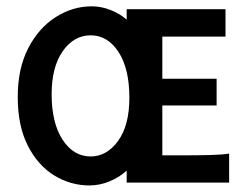

<svg xmlns="http://www.w3.org/2000/svg" viewBox="-20 -563 769 592"><path d="M256.3 8.8Q196.8 8.8 146.2 -22.7Q95.7 -54.2 65.2 -115Q34.7 -175.8 34.7 -263.7Q34.7 -351.6 66.9 -414.1Q99.1 -476.6 151.4 -510Q203.6 -543.5 263.2 -543.5Q292 -543.5 320.8 -532.2Q349.6 -521 370.6 -502.4V-534.7H675.3V-450.2H480.5V-320.3H647.9V-237.8H480.5V-84H538.6Q590.8 -84 627.9 -85Q665 -85.9 686.5 -89.4V0H370.6V-37.1Q348.1 -16.1 317.6 -3.7Q287.1 8.8 256.3 8.8ZM259.8 -80.6Q309.1 -80.6 344 -128.4Q378.9 -176.3 378.9 -261.7Q378.9 -351.1 345.5 -402.6Q312 -454.1 259.8 -454.1Q207.5 -454.1 173.3 -405Q139.2 -356 139.2 -272.5Q139.2 -184.1 172.9 -132.3Q206.5 -80.6 259.8 -80.6Z"/></svg>

Font: Harmattan
Style: Bold
Weight: 700
Designer: George W. Nuss III and SIL International
Foundry: SIL International
Version: Version 4.000